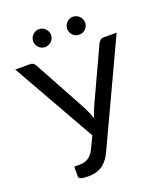

<svg xmlns="http://www.w3.org/2000/svg" viewBox="-160 -995 946 1107"><g transform="rotate(-20 313.0 -441.0)"><path d="M625.5 -716.5 334.5 -93.5Q321 -64 305.2 -44.8Q289.5 -25.5 271.5 -14.2Q253.5 -3 232.5 1.8Q211.5 6.5 187.5 6.5Q160.5 6.5 146 1.8Q131.5 -3 131.5 -12.5V-74H166.5Q179 -74 191.5 -76.8Q204 -79.5 215.5 -86.5Q227 -93.5 237.5 -105.2Q248 -117 256.5 -135L291.5 -208L3.5 -716.5H94Q107 -716.5 114.5 -710.2Q122 -704 127.5 -694L304.5 -369Q323 -333.5 334.5 -297Q340 -315 346.8 -333Q353.5 -351 362 -369L512.5 -694Q516.5 -702.5 524.8 -709.5Q533 -716.5 545.5 -716.5ZM475 -833Q475 -822 470.5 -812.2Q466 -802.5 458.5 -795Q451 -787.5 441 -783.2Q431 -779 420 -779Q408.5 -779 398.5 -783.2Q388.5 -787.5 381 -795Q373.5 -802.5 369.2 -812.2Q365 -822 365 -833Q365 -844.5 369.2 -854.8Q373.5 -865 381 -872.5Q388.5 -880 398.5 -884.5Q408.5 -889 420 -889Q431 -889 441 -884.5Q451 -880 458.5 -872.5Q466 -865 470.5 -854.8Q475 -844.5 475 -833ZM266 -833Q266 -822 261.5 -812.2Q257 -802.5 249.2 -795Q241.5 -787.5 231.2 -783.2Q221 -779 210 -779Q199.5 -779 189.8 -783.2Q180 -787.5 172.5 -795Q165 -802.5 160.5 -812.2Q156 -822 156 -833Q156 -844.5 160.5 -854.8Q165 -865 172.5 -872.5Q180 -880 189.8 -884.5Q199.5 -889 210 -889Q221 -889 231.2 -884.5Q241.5 -880 249.2 -872.5Q257 -865 261.5 -854.8Q266 -844.5 266 -833Z"/></g></svg>

Font: Lato
Style: Regular
Weight: 400
Designer: Lukasz Dziedzic with Adam Twardoch and Botio Nikoltchev
Foundry: tyPoland Lukasz Dziedzic
Version: Version 2.010; 2014-09-01; http://www.latofonts.com/; ttfaut